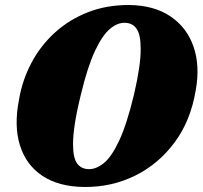

<svg xmlns="http://www.w3.org/2000/svg" viewBox="-20 -733 807 765"><path d="M494.5 -713Q593 -712 658.5 -668.2Q724 -624.5 750.8 -548Q777.5 -471.5 760 -374Q740 -252.5 675.8 -165.8Q611.5 -79 518 -33Q424.5 13 315.5 12Q214.5 11 149.2 -32.2Q84 -75.5 59.5 -153.8Q35 -232 56 -337.5Q69.5 -416 106.2 -484.5Q143 -553 200.2 -604.5Q257.5 -656 331.8 -684.8Q406 -713.5 494.5 -713ZM334 -59Q363 -58.5 393.8 -83.2Q424.5 -108 454.8 -172.5Q485 -237 513.5 -354.5Q527.5 -415 534.2 -460.8Q541 -506.5 540.5 -539.5Q540.5 -594 524.8 -617.5Q509 -641 479.5 -642Q449.5 -644 418.8 -618.5Q388 -593 358.5 -530.2Q329 -467.5 302.5 -357Q286 -290.5 278.5 -241.8Q271 -193 271 -158.5Q271 -104 287.2 -81.8Q303.5 -59.5 334 -59Z"/></svg>

Font: Fraunces 72pt S050 Black
Style: Italic
Weight: 900
Italic angle: -16°
Version: Version 1.000; ttfautohint (v1.8.3)